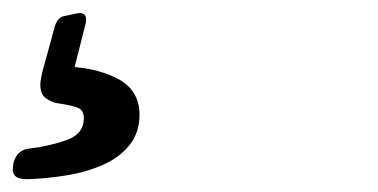

<svg xmlns="http://www.w3.org/2000/svg" viewBox="-371 -60 591 300"><path d="M-285 -20Q-283 -26 -279.5 -30Q-276 -34 -270 -35L-251 -39Q-243 -41 -239 -37Q-235 -33 -237 -24L-264 83L-275 44Q-225 44 -189 62Q-153 80 -153 119Q-153 147 -168.5 166.5Q-184 186 -210 197.5Q-236 209 -267 214Q-298 219 -328 220Q-341 220 -346 216Q-351 212 -351 205Q-351 191 -344 182Q-337 173 -324 172Q-292 168 -266 158.5Q-240 149 -240 125Q-240 113 -248 109Q-256 105 -283 101Q-292 99 -300 93Q-308 87 -308 72Q-308 68 -307 63Q-306 58 -305 53Z"/></svg>

Font: Alkatra
Style: Regular
Weight: 400
Designer: Suman Bhandary
Version: Version 1.100;gftools[0.9.22]